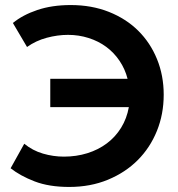

<svg xmlns="http://www.w3.org/2000/svg" viewBox="-20 -731 705 760"><path d="M179 -419H485Q475 -458 453 -490.5Q431 -523 400.5 -545.5Q370 -568 331 -580.5Q292 -593 249 -593Q208 -593 165 -581.5Q122 -570 87 -545L31 -640Q70 -672 128 -691.5Q186 -711 260 -711Q343 -711 411 -684Q479 -657 527 -609.5Q575 -562 601.5 -497Q628 -432 628 -356Q628 -279 601 -212.5Q574 -146 525 -97Q476 -48 407 -19.5Q338 9 254 9Q174 9 117 -13Q60 -35 22 -65L76 -162Q109 -135 150 -123Q191 -111 233 -111Q282 -111 325.5 -124.5Q369 -138 403 -163.5Q437 -189 459.5 -225.5Q482 -262 490 -307H179Z"/></svg>

Font: Tilda Sans Bold
Style: Regular
Weight: 700
Designer: ParaType Ltd
Foundry: ParaType Ltd
Version: Version 1.009